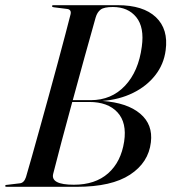

<svg xmlns="http://www.w3.org/2000/svg" viewBox="-29 -720 661 740"><path d="M176.5 -700H424.5Q523 -700 571.8 -653.8Q620.5 -607.5 609.5 -526.5Q602.5 -472 569.2 -429.8Q536 -387.5 483.5 -361.8Q431 -336 365.5 -331Q461.5 -324 511.2 -282Q561 -240 552.5 -171.5Q543.5 -93.5 472.2 -46.8Q401 0 267 0H-3.5Q-9 0 -9 -3Q-9 -7.5 -2.5 -7.5L47.5 -13.5Q63.5 -15 71 -37Q79.5 -66 93.5 -115.2Q107.5 -164.5 124.2 -225Q141 -285.5 158.8 -350Q176.5 -414.5 193 -475.5Q209.5 -536.5 222.5 -586Q235.5 -635.5 243 -665Q247 -683 230 -685.5L178 -692Q171.5 -693 171.5 -696.5Q171.5 -700 176.5 -700ZM339.5 -652Q320 -583 297 -500Q274 -417 251.5 -334H321Q400.5 -334 452.8 -389.5Q505 -445 517.5 -540Q528 -614.5 496.2 -653.8Q464.5 -693 406 -693Q372 -693 358.8 -683Q345.5 -673 339.5 -652ZM176 -50Q165.5 -8 255.5 -8Q338 -8 387.8 -52Q437.5 -96 449.5 -174.5Q460.5 -247 423.8 -287Q387 -327 315 -327H249.5Q227.5 -246.5 208.2 -174Q189 -101.5 176 -50Z"/></svg>

Font: Fraunces 144pt S000
Style: Italic
Weight: 400
Italic angle: -16°
Version: Version 1.000; ttfautohint (v1.8.3)